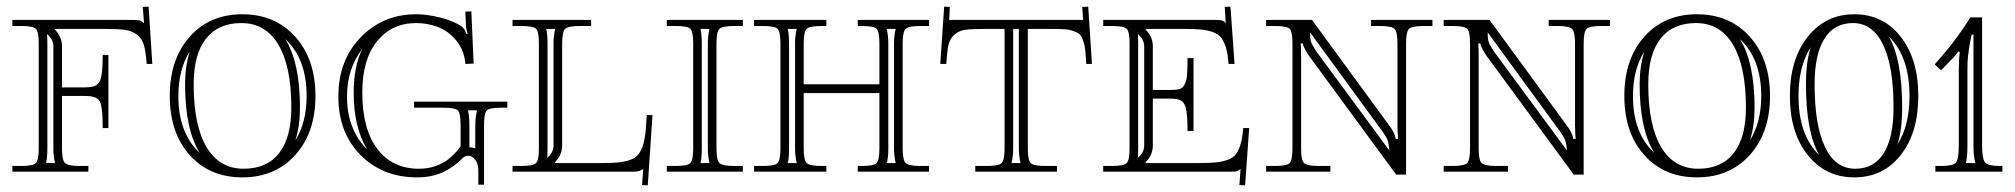

<svg xmlns="http://www.w3.org/2000/svg" viewBox="-20 -515 6044 576"><path d="M166 -376V-252.9H234.9Q259.3 -252.9 269.5 -259.8Q279.8 -266.6 283.9 -285.9Q288.1 -305.2 288.1 -350.1H305.2V-130.9H288.1Q288.1 -158.2 286.9 -174.1Q285.6 -189.9 282.7 -201.7Q279.8 -213.4 273.2 -218.3Q266.6 -223.1 258.1 -225.1Q249.5 -227.1 234.9 -227.1H166V-69.8Q166 -34.7 175 -25.9Q184.1 -17.1 219.2 -17.1H245.1V0H17.1V-17.1H43.9Q79.1 -17.1 87.6 -25.9Q96.2 -34.7 96.2 -69.8V-384.8Q96.2 -419.9 87.6 -428.5Q79.1 -437 43.9 -437H17.1V-455.1H384.8Q396 -455.1 400.9 -453.1Q405.8 -451.2 411.1 -445.8H412.1L408.2 -494.1L425.8 -495.1L437 -323.2H419.9Q417.5 -359.4 411.9 -379.4Q406.2 -399.4 391.1 -410.9Q376 -422.4 355.7 -425.3Q335.4 -428.2 296.9 -428.2H144V-426.8Q166 -404.8 166 -376ZM140.1 -376Q140.1 -394 126 -408.2L121.1 -413.1Q122.1 -401.9 122.1 -384.8V-69.8Q122.1 -42 118.2 -25.9H145Q140.1 -47.9 140.1 -69.8Z M854 -191.9Q854 -315.4 815.4 -380.6Q776.9 -445.8 704.1 -445.8Q634.3 -445.8 597.7 -398.7Q561 -351.6 561 -262.2Q561 -138.7 599.6 -73.7Q638.2 -8.8 710.9 -8.8Q780.8 -8.8 817.4 -55.7Q854 -102.5 854 -191.9ZM926.3 -227.1Q926.3 -117.2 865.7 -50Q805.2 17.1 707 17.1Q608.9 17.1 549.1 -49.8Q489.3 -116.7 489.3 -227.1Q489.3 -337.4 549.1 -404.8Q608.9 -472.2 707 -472.2Q805.2 -472.2 865.7 -404.8Q926.3 -337.4 926.3 -227.1ZM866.2 -94.2Q899.9 -147.9 899.9 -227.1Q899.9 -338.4 835.9 -397.9Q879.9 -326.7 879.9 -191.9Q879.9 -137.7 866.2 -94.2ZM549.3 -360.8Q515.1 -306.2 515.1 -227.1Q515.1 -115.7 579.1 -56.2Q535.2 -127.4 535.2 -262.2Q535.2 -315.9 549.3 -360.8Z M1361.8 -76.2V-140.1Q1361.8 -175.3 1353.5 -183.6Q1345.2 -191.9 1310.1 -191.9H1222.2V-210H1502V-191.9H1483.9Q1448.7 -191.9 1440.4 -183.6Q1432.1 -175.3 1432.1 -140.1V39.1H1415V-2Q1415 -22.9 1406 -35.4Q1397 -47.9 1384.8 -47.9Q1375 -47.9 1367.2 -40Q1338.9 -11.7 1306.4 2.7Q1273.9 17.1 1231 17.1Q1127.9 17.1 1061.5 -50Q995.1 -117.2 995.1 -225.1Q995.1 -334.5 1062.3 -403.3Q1129.4 -472.2 1228 -472.2Q1261.2 -472.2 1299.8 -462.6Q1338.4 -453.1 1364.7 -436Q1374 -429.2 1378.9 -413.1H1382.8Q1377.9 -430.2 1377.9 -438L1376 -480L1394 -481L1400.9 -324.2L1376 -323.2V-326.2Q1371.6 -366.7 1347.7 -394.8Q1323.7 -422.9 1293.2 -434.3Q1262.7 -445.8 1228 -445.8Q1155.3 -445.8 1111.1 -391.1Q1066.9 -336.4 1066.9 -237.8Q1066.9 -127.4 1112.1 -68.1Q1157.2 -8.8 1236.8 -8.8Q1314.5 -8.8 1361.8 -76.2ZM1383.8 -184.1Q1388.2 -164.6 1388.2 -140.1V-73.2H1389.2Q1397.5 -73.2 1405.8 -69.8V-140.1Q1405.8 -160.2 1411.1 -184.1ZM1066.9 -368.2Q1021 -309.1 1021 -225.1Q1021 -127 1082 -65.9Q1041 -132.3 1041 -237.8Q1041 -314.9 1066.9 -368.2Z M1596.7 -69.8V-384.8Q1596.7 -419.9 1588.1 -428.5Q1579.6 -437 1544.4 -437H1517.6V-455.1H1753.4V-437H1719.7Q1684.6 -437 1675.5 -428.5Q1666.5 -419.9 1666.5 -384.8V-79.1Q1666.5 -49.8 1644.5 -27.8V-25.9H1786.6Q1817.4 -25.9 1836.2 -27.8Q1855 -29.8 1871.3 -35.6Q1887.7 -41.5 1896.2 -53.2Q1904.8 -64.9 1910.2 -83.5Q1915.5 -102.1 1917.5 -130.9L1920.4 -169.9H1937.5L1923.3 41L1906.2 40L1909.7 -8.8Q1900.9 0 1882.3 0H1517.6V-17.1H1544.4Q1579.6 -17.1 1588.1 -25.9Q1596.7 -34.7 1596.7 -69.8ZM1618.7 -428.2Q1622.6 -410.6 1622.6 -384.8V-69.8Q1622.6 -51.8 1621.6 -42L1626.5 -45.9Q1640.6 -60.1 1640.6 -79.1V-384.8Q1640.6 -407.7 1645.5 -428.2Z M1980.5 0V-17.1H2007.3Q2042.5 -17.1 2051 -25.9Q2059.6 -34.7 2059.6 -69.8V-384.8Q2059.6 -419.9 2051 -428.5Q2042.5 -437 2007.3 -437H1980.5V-455.1H2208.5V-437H2182.6Q2147.5 -437 2138.4 -428.5Q2129.4 -419.9 2129.4 -384.8V-69.8Q2129.4 -34.7 2138.4 -25.9Q2147.5 -17.1 2182.6 -17.1H2208.5V0ZM2081.5 -428.2Q2085.4 -410.6 2085.4 -384.8V-69.8Q2085.4 -42 2081.5 -25.9H2108.4Q2103.5 -47.9 2103.5 -69.8V-384.8Q2103.5 -407.7 2108.4 -428.2Z M2391.1 -384.8V-262.2H2618.2V-384.8Q2618.2 -419.9 2609.6 -428.5Q2601.1 -437 2565.9 -437H2553.2V-455.1H2767.1V-437H2741.2Q2706.1 -437 2697 -428.5Q2688 -419.9 2688 -384.8V-69.8Q2688 -34.7 2697 -25.9Q2706.1 -17.1 2741.2 -17.1H2767.1V0H2553.2V-17.1H2565.9Q2601.1 -17.1 2609.6 -25.9Q2618.2 -34.7 2618.2 -69.8V-235.8H2391.1V-69.8Q2391.1 -34.7 2400.1 -25.9Q2409.2 -17.1 2444.3 -17.1H2459V0H2242.2V-17.1H2269Q2304.2 -17.1 2312.7 -25.9Q2321.3 -34.7 2321.3 -69.8V-384.8Q2321.3 -419.9 2312.7 -428.5Q2304.2 -437 2269 -437H2242.2V-455.1H2459V-437H2444.3Q2409.2 -437 2400.1 -428.5Q2391.1 -419.9 2391.1 -384.8ZM2365.2 -384.8Q2365.2 -407.7 2370.1 -428.2H2343.3Q2347.2 -410.6 2347.2 -384.8V-69.8Q2347.2 -42 2343.3 -25.9H2370.1Q2365.2 -47.9 2365.2 -69.8ZM2640.1 -428.2Q2645 -406.2 2645 -384.8V-69.8Q2645 -40 2640.1 -25.9H2667Q2662.1 -47.9 2662.1 -69.8V-384.8Q2662.1 -407.7 2667 -428.2Z M2827.6 -455.1H3229.5L3226.6 -494.1L3244.6 -495.1L3255.9 -323.2H3238.8Q3237.3 -350.1 3235.8 -364Q3234.4 -377.9 3229.7 -392.1Q3225.1 -406.2 3219.5 -411.6Q3213.9 -417 3201.4 -421.6Q3189 -426.3 3174.1 -427.2Q3159.2 -428.2 3133.8 -428.2H3063.5V-69.8Q3063.5 -34.7 3072 -25.9Q3080.6 -17.1 3115.7 -17.1H3150.9V0H2905.8V-17.1H2940.9Q2976.1 -17.1 2984.9 -25.9Q2993.7 -34.7 2993.7 -69.8V-428.2H2932.6Q2894.5 -428.2 2875.5 -425.5Q2856.4 -422.9 2843 -410.9Q2829.6 -398.9 2825.4 -379.9Q2821.3 -360.8 2818.8 -323.2H2800.8L2812.5 -495.1L2829.6 -494.1ZM3036.6 -428.2H3019.5V-69.8Q3019.5 -46.4 3014.6 -25.9H3041.5Q3036.6 -47.9 3036.6 -69.8Z M3289.6 -455.1H3631.3Q3642.6 -455.1 3647 -453.4Q3651.4 -451.7 3657.2 -445.8L3654.3 -494.1L3671.4 -495.1L3683.6 -323.2H3665.5Q3663.6 -352.1 3658.2 -370.6Q3652.8 -389.2 3644.3 -400.9Q3635.7 -412.6 3619.4 -418.5Q3603 -424.3 3584.2 -426.3Q3565.4 -428.2 3534.7 -428.2H3416.5V-426.8Q3438.5 -404.8 3438.5 -376V-245.1H3490.2Q3508.8 -245.1 3518.1 -247.6Q3527.3 -250 3533.4 -261Q3539.6 -272 3541 -289.3Q3542.5 -306.6 3542.5 -340.8H3560.5V-122.1H3542.5Q3542.5 -167 3538.6 -186.3Q3534.7 -205.6 3524.7 -212.4Q3514.6 -219.2 3490.2 -219.2H3438.5V-79.1Q3438.5 -49.8 3416.5 -27.8V-25.9H3578.6Q3609.4 -25.9 3628.2 -27.8Q3647 -29.8 3663.3 -35.6Q3679.7 -41.5 3688.2 -53.2Q3696.8 -64.9 3702.1 -83.5Q3707.5 -102.1 3709.5 -130.9H3727.5L3715.3 41L3698.2 40L3701.7 -8.8Q3696.3 -3.4 3691.7 -1.7Q3687 0 3675.3 0H3289.6V-17.1H3316.4Q3351.6 -17.1 3360.1 -25.9Q3368.7 -34.7 3368.7 -69.8V-384.8Q3368.7 -419.9 3360.1 -428.5Q3351.6 -437 3316.4 -437H3289.6ZM3412.6 -79.1V-376Q3412.6 -394 3398.4 -408.2L3393.6 -413.1Q3394.5 -401.9 3394.5 -384.8V-69.8Q3394.5 -51.8 3393.6 -42L3398.4 -45.9Q3412.6 -60.1 3412.6 -79.1Z M3778.3 -455.1H3916L4150.4 -134.8Q4156.2 -127 4160.4 -118.4Q4164.6 -109.9 4165.8 -105Q4167 -100.1 4167 -98.1H4174.3Q4172.4 -117.7 4172.4 -140.1V-384.8Q4172.4 -419.9 4163.3 -428.5Q4154.3 -437 4119.1 -437H4093.3V-455.1H4277.3V-437H4251.5Q4216.3 -437 4207.3 -428.5Q4198.2 -419.9 4198.2 -384.8V8.8H4168.5L3907.2 -347.2Q3901.4 -355 3896.7 -363.8Q3892.1 -372.6 3890.1 -377.7Q3888.2 -382.8 3888.2 -384.8H3882.3Q3883.3 -373.5 3883.3 -344.2V-69.8Q3883.3 -34.7 3892.1 -25.9Q3900.9 -17.1 3936 -17.1H3971.2V0H3778.3V-17.1H3805.2Q3840.3 -17.1 3848.9 -25.9Q3857.4 -34.7 3857.4 -69.8V-384.8Q3857.4 -419.9 3848.9 -428.5Q3840.3 -437 3805.2 -437H3778.3ZM3910.2 -418Q3910.2 -399.4 3912.8 -390.4Q3915.5 -381.3 3928.2 -361.8L4148.4 -63Q4146 -85 4142.8 -94.2Q4139.6 -103.5 4128.4 -119.1Z M4311 -455.1H4448.7L4683.1 -134.8Q4689 -127 4693.1 -118.4Q4697.3 -109.9 4698.5 -105Q4699.7 -100.1 4699.7 -98.1H4707Q4705.1 -117.7 4705.1 -140.1V-384.8Q4705.1 -419.9 4696 -428.5Q4687 -437 4651.9 -437H4626V-455.1H4810.1V-437H4784.2Q4749 -437 4740 -428.5Q4731 -419.9 4731 -384.8V8.8H4701.2L4439.9 -347.2Q4434.1 -355 4429.4 -363.8Q4424.8 -372.6 4422.9 -377.7Q4420.9 -382.8 4420.9 -384.8H4415Q4416 -373.5 4416 -344.2V-69.8Q4416 -34.7 4424.8 -25.9Q4433.6 -17.1 4468.8 -17.1H4503.9V0H4311V-17.1H4337.9Q4373 -17.1 4381.6 -25.9Q4390.1 -34.7 4390.1 -69.8V-384.8Q4390.1 -419.9 4381.6 -428.5Q4373 -437 4337.9 -437H4311ZM4442.9 -418Q4442.9 -399.4 4445.6 -390.4Q4448.2 -381.3 4460.9 -361.8L4681.2 -63Q4678.7 -85 4675.5 -94.2Q4672.4 -103.5 4661.1 -119.1Z M5217.8 -191.9Q5217.8 -315.4 5179.2 -380.6Q5140.6 -445.8 5067.9 -445.8Q4998 -445.8 4961.4 -398.7Q4924.8 -351.6 4924.8 -262.2Q4924.8 -138.7 4963.4 -73.7Q5002 -8.8 5074.7 -8.8Q5144.5 -8.8 5181.2 -55.7Q5217.8 -102.5 5217.8 -191.9ZM5290 -227.1Q5290 -117.2 5229.5 -50Q5168.9 17.1 5070.8 17.1Q4972.7 17.1 4912.8 -49.8Q4853 -116.7 4853 -227.1Q4853 -337.4 4912.8 -404.8Q4972.7 -472.2 5070.8 -472.2Q5168.9 -472.2 5229.5 -404.8Q5290 -337.4 5290 -227.1ZM5230 -94.2Q5263.7 -147.9 5263.7 -227.1Q5263.7 -338.4 5199.7 -397.9Q5243.7 -326.7 5243.7 -191.9Q5243.7 -137.7 5230 -94.2ZM4913.1 -360.8Q4878.9 -306.2 4878.9 -227.1Q4878.9 -115.7 4942.9 -56.2Q4898.9 -127.4 4898.9 -262.2Q4898.9 -315.9 4913.1 -360.8Z M5671.9 -81.1Q5708.5 -137.7 5708.5 -227.1Q5708.5 -344.7 5647 -404.8Q5686.5 -335.4 5686.5 -191.9Q5686.5 -123 5671.9 -81.1ZM5412.6 -374Q5375.5 -316.4 5375.5 -227.1Q5375.5 -110.4 5437.5 -49.8Q5397.9 -119.1 5397.9 -262.2Q5397.9 -332 5412.6 -374ZM5660.6 -191.9Q5660.6 -315.4 5629.4 -380.6Q5598.1 -445.8 5538.6 -445.8Q5482.4 -445.8 5453.1 -398.7Q5423.8 -351.6 5423.8 -262.2Q5423.8 -138.7 5455.1 -73.7Q5486.3 -8.8 5545.9 -8.8Q5602.1 -8.8 5631.3 -55.7Q5660.6 -102.5 5660.6 -191.9ZM5403.1 -50Q5349.6 -117.2 5349.6 -227.1Q5349.6 -336.9 5403.1 -404.5Q5456.5 -472.2 5543 -472.2Q5629.4 -472.2 5682.1 -404.8Q5734.9 -337.4 5734.9 -227.1Q5734.9 -116.7 5682.1 -49.8Q5629.4 17.1 5543 17.1Q5456.5 17.1 5403.1 -50Z M5856.4 -304.2Q5856.4 -337.9 5859.4 -358.9L5854.5 -360.8Q5848.6 -349.1 5830.1 -332L5803.2 -304.2L5784.2 -321.8Q5809.1 -350.6 5821.5 -365.5Q5834 -380.4 5853.3 -406.7Q5872.6 -433.1 5891.1 -462.9H5926.3V-79.1Q5926.3 -38.1 5935.3 -27.6Q5944.3 -17.1 5979.5 -17.1H5987.3V0H5786.1V-17.1H5804.2Q5839.4 -17.1 5847.9 -27.3Q5856.4 -37.6 5856.4 -79.1ZM5882.3 -304.2V-79.1Q5882.3 -42 5877.4 -25.9H5906.2Q5900.4 -43.5 5900.4 -79.1V-411.1H5895L5888.2 -377.9L5885.3 -355Q5882.3 -340.3 5882.3 -304.2Z"/></svg>

Font: FoglihtenNo01
Style: Regular
Weight: 500
Version: Version 0.61